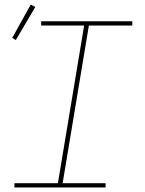

<svg xmlns="http://www.w3.org/2000/svg" viewBox="-20 -829 640 849"><path d="M44 0V-19H236L352 -716H162V-735H565V-716H373L257 -19H447V0ZM50 -652 34 -661 116 -809 136 -798Z"/></svg>

Font: Iosevka Slab ThExObl
Style: Regular
Weight: 100
Width: 7
Italic angle: -9°
Monospace: yes
Designer: Belleve Invis
Foundry: Belleve Invis
Version: Version 11.1.1; ttfautohint (v1.8.3)